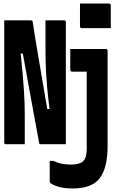

<svg xmlns="http://www.w3.org/2000/svg" viewBox="-20 -815 646 1085"><path d="M432 -795H595Q606 -795 606 -784V-656H443Q432 -656 432 -667ZM120 0H12Q4 0 4 -11V-700H153Q159 -700 161.5 -698.5Q164 -697 165 -690Q179 -597 199.5 -478Q220 -359 247 -199H260Q251 -270 246.5 -320.5Q242 -371 240 -409.5Q238 -448 237.5 -481.5Q237 -515 237 -552V-700H344Q352 -700 352 -689V0H209Q202 0 201 -8Q178 -130 156 -253Q134 -376 109 -512H97Q104 -442 108.5 -391.5Q113 -341 115.5 -302Q118 -263 119 -230Q120 -197 120 -163ZM577 -538Q588 -538 588 -527V13Q588 131 544.5 190.5Q501 250 391 250Q340 250 307.5 239.5Q275 229 264 218Q261 215 261 210V94H280Q305 105 328 110Q351 115 382 115Q401 115 419 111Q437 107 447 99Q470 79 470 28V-410H388Q377 -410 377 -421V-538Z"/></svg>

Font: Recursive Mn Lnr St
Style: Bold
Weight: 700
Monospace: yes
Version: Version 1.079;hotconv 1.0.112;makeotfexe 2.5.65598; ttfautoh